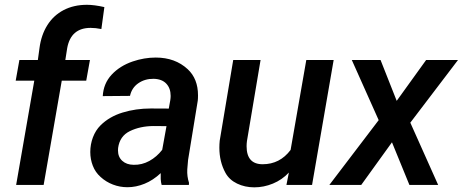

<svg xmlns="http://www.w3.org/2000/svg" viewBox="-20 -782 1957 812"><path d="M344.7 -440.9H241.2L164.6 0H48.3L125 -440.9H46.4L62 -528.3H140.1L147 -578.6Q154.3 -634.3 180.2 -675.5Q206.1 -716.8 249 -739.3Q292 -761.7 347.7 -761.7Q378.4 -761.7 421.4 -752L408.7 -659.2Q383.8 -664.1 363.3 -664.1Q279.8 -664.1 264.2 -578.6L256.3 -528.3H360.4Z M663.6 0Q660.6 -10.3 659.7 -24.9V-49.8Q627.4 -19.5 591.3 -4.9Q555.2 9.8 519 9.8Q486.8 9.8 457.5 -1.5Q428.2 -12.7 405.3 -33.7Q383.3 -53.2 372.6 -80.8Q361.8 -108.4 361.8 -139.2Q361.8 -171.4 373 -201.2Q384.3 -231 404.8 -251.5Q441.9 -288.6 498 -305.9Q554.2 -323.2 617.7 -323.2L693.8 -322.8L700.2 -358.4Q701.7 -368.2 701.7 -376.5Q701.7 -408.7 683.3 -428.2Q665 -447.8 629.9 -448.7Q592.8 -449.2 564.9 -429.9Q537.1 -410.6 529.8 -376.5L414.6 -375.5Q417.5 -428.7 452.1 -466.1Q486.8 -503.4 541 -522Q589.8 -538.6 638.7 -538.6Q720.7 -538.6 773.9 -489.3Q817.4 -448.7 817.4 -378.9Q817.4 -364.3 816.4 -356.4L775.4 -105.5L772 -65.4Q770.5 -36.1 779.3 -8.8L778.8 0ZM666 -148.4 684.1 -248.5 628.9 -249Q572.3 -248.5 529.3 -227.5Q486.3 -206.5 479.5 -156.2Q479 -152.8 479 -146Q479 -118.2 497.1 -101.8Q515.1 -85.4 544.9 -85Q580.1 -84 611.6 -101.3Q643.1 -118.7 666 -148.4Z M1191.4 0 1201.7 -52.2Q1172.9 -21.5 1134.3 -5.6Q1095.7 10.3 1055.7 10.3Q1015.6 10.3 982.7 -5.6Q949.7 -21.5 933.6 -50.8Q907.7 -98.1 907.7 -157.2Q907.7 -171.9 909.2 -187L966.3 -528.3H1082L1024.4 -185.5Q1022.9 -174.8 1022.9 -163.6Q1022.9 -87.4 1090.8 -87.4Q1163.6 -87.4 1209 -147.9L1275.4 -528.3H1391.1L1299.8 0Z M1589.4 -528.3 1657.7 -355.5 1782.2 -528.3H1917L1715.3 -263.2L1833 0H1711.4L1637.7 -180.2L1507.8 0H1373L1581.5 -273.9L1467.8 -528.3Z"/></svg>

Font: Mardoto Medium
Style: Italic
Weight: 500
Italic angle: -12°
Designer: Christian Robertson, Vahan Hovhannisyan
Foundry: Google
Version: Version 1.000